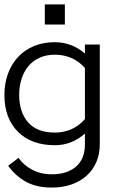

<svg xmlns="http://www.w3.org/2000/svg" viewBox="-21 -657 587 870"><path d="M431.2 -4.9Q431.2 42 415 78.6Q398.9 115.2 369.9 140.6Q340.8 166 301.5 179.4Q262.2 192.9 213.9 192.9Q146 192.9 98.4 167.5Q50.8 142.1 16.1 94.2L63 58.1Q84 89.8 123.5 111.3Q163.1 132.8 213.9 132.8Q283.2 132.8 323.5 97.9Q363.8 63 363.8 -2.9V-51.8Q304.2 1 228 1Q121.1 1 60.1 -60.1Q-1 -121.1 -1 -227.1Q-1 -278.8 14.9 -322.5Q30.8 -366.2 60.3 -398.2Q89.8 -430.2 132.3 -448Q174.8 -465.8 228 -465.8Q265.1 -465.8 300 -452.9Q335 -439.9 363.8 -414.1V-455.1H431.2ZM363.8 -349.1Q335 -380.9 300.5 -395Q266.1 -409.2 228 -409.2Q188 -409.2 157.5 -395Q127 -380.9 106.9 -356.4Q86.9 -332 76.4 -298.6Q65.9 -265.1 65.9 -227.1Q65.9 -148.9 106.4 -102.5Q147 -56.2 228 -56.2Q266.1 -56.2 300.5 -70.6Q335 -85 363.8 -117.2ZM272.9 -545.9H182.1V-637.2H272.9Z"/></svg>

Font: Anonymous Pro
Style: Regular
Weight: 400
Monospace: yes
Designer: Mark Simonson
Version: Version 1.002